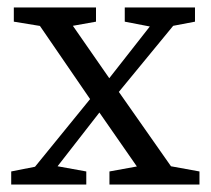

<svg xmlns="http://www.w3.org/2000/svg" viewBox="-20 -494 564 514"><path d="M53 -474H141L282 -271L472 0H380L232 -213ZM96 -52H117L211 -35V0H10V-35ZM142 -419H121L17 -436V-474H237V-436ZM383 -55H404L514 -35V0H273V-35ZM418 -420H397L314 -436V-474H502V-436ZM96 0H35L245 -258L279 -235ZM421 -474H484L276 -221L243 -247Z"/></svg>

Font: Adobe Variable Font Prototype
Style: Regular
Weight: 389
Designer: Frank Grießhammer
Foundry: Adobe
Version: Version 1.004;hotconv 1.0.113;makeotfexe 2.5.65598